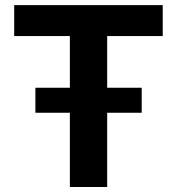

<svg xmlns="http://www.w3.org/2000/svg" viewBox="-20 -748 708 768"><path d="M36.8 -603.8V-727.5H630.9V-603.8H408.7V0H259.5V-603.8ZM121.6 -297V-397H546.8V-297Z"/></svg>

Font: Atlassian Sans
Style: Regular
Weight: 400
Designer: Rasmus Andersson
Foundry: Modifications by Atlassian Pty Ltd, manufactured by rsms
Version: Version 4.001;git-9221beed3